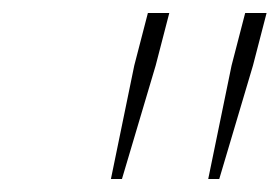

<svg xmlns="http://www.w3.org/2000/svg" viewBox="-20 -768 431 296"><path d="M187 -667 208 -748H241L220 -667L168 -492H151ZM337 -667 358 -748H391L370 -667L318 -492H301Z"/></svg>

Font: IBM Plex Serif ExtraLight
Style: Italic
Weight: 200
Italic angle: -14°
Designer: Mike Abbink, Paul van der Laan, Pieter van Rosmalen
Foundry: Bold Monday
Version: Version 2.5